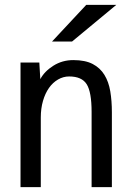

<svg xmlns="http://www.w3.org/2000/svg" viewBox="-20 -782 540 786"><path d="M438 -16H355V-324Q355 -405 335 -437Q315 -469 263 -469Q239 -469 217.5 -456.5Q196 -444 180.5 -422Q165 -400 156 -369Q147 -338 147 -301V-16H64V-526H141L145 -458Q162 -490 198.5 -513Q235 -536 280 -536Q329 -536 359.5 -520Q390 -504 407.5 -475.5Q425 -447 431.5 -408Q438 -369 438 -322ZM333 -762H456L275 -612H193Z"/></svg>

Font: D2Coding
Style: Regular
Weight: 400
Monospace: yes
Designer: Yong-Rak Park; Jeong-Hwan Yoon; Sang-Min Lee;
Foundry: NHN Corporation
Version: Version 1.3.2; Build 20180524